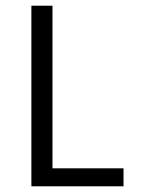

<svg xmlns="http://www.w3.org/2000/svg" viewBox="-20 -653 508 673"><path d="M90 0V-633H164V-63H413V0Z"/></svg>

Font: Tajawal
Style: Regular
Weight: 400
Designer: Boutros Fonts
Foundry: Created by Boutros International 2017
Version: Version 1.700